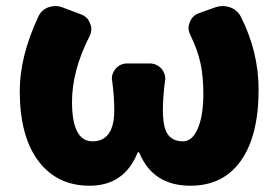

<svg xmlns="http://www.w3.org/2000/svg" viewBox="-20 -587 900 621"><path d="M269.5 13.7Q164.1 13.7 104 -66.4Q43.9 -146.5 43.9 -293Q43.9 -404.3 103.5 -532.2Q113.3 -554.7 136.7 -563.5Q148.4 -567.4 160.2 -567.4Q171.9 -567.4 183.6 -562.5L243.2 -540Q263.7 -532.2 271.5 -510.7Q275.4 -502 275.4 -493.2Q275.4 -481.4 269.5 -469.7Q212.9 -358.4 212.9 -257.8Q212.9 -129.9 279.3 -129.9Q349.6 -129.9 349.6 -231.4Q349.6 -273.4 342.8 -325.2Q341.8 -329.1 341.8 -333Q341.8 -350.6 354.5 -365.2Q369.1 -381.8 391.6 -381.8H463.9Q486.3 -381.8 502 -365.2Q514.6 -350.6 514.6 -332Q514.6 -328.1 513.7 -325.2Q506.8 -271.5 506.8 -231.4Q506.8 -175.8 522.5 -152.8Q538.1 -129.9 572.3 -129.9Q601.6 -129.9 619.6 -170.9Q637.7 -211.9 637.7 -285.2Q637.7 -339.8 628.4 -382.8Q619.1 -425.8 595.7 -473.6Q589.8 -485.4 589.8 -497.1Q589.8 -505.9 593.8 -514.6Q601.6 -536.1 622.1 -543.9L676.8 -563.5Q688.5 -567.4 700.2 -567.4Q711.9 -567.4 723.6 -563.5Q748 -554.7 758.8 -533.2Q816.4 -419.9 816.4 -296.9Q816.4 -148.4 759.3 -67.4Q702.1 13.7 595.7 13.7Q474.6 13.7 430.7 -92.8Q429.7 -94.7 427.7 -94.7Q425.8 -94.7 424.8 -92.8Q381.8 13.7 269.5 13.7Z"/></svg>

Font: Gen Jyuu Gothic Heavy
Style: Bold
Weight: 900
Designer: [Source Han Sans]
Ryoko NISHIZUKA  (kana & ideographs); Paul D. Hunt (Latin, Greek & Cyrillic); Wenlong ZHANG  (bopomofo
Version: Version 1.002.20150607